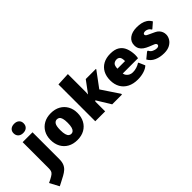

<svg xmlns="http://www.w3.org/2000/svg" viewBox="-78 -1637 2773 2773"><g transform="rotate(-45 1308.5 -250.5)"><path d="M16.6 301.8 -59.6 158.7 -9.8 134.3Q32.7 112.3 53.7 95.2Q74.7 78.1 81.3 56.9Q87.9 35.6 87.9 2V-528.3H289.6V18.1Q289.6 76.2 273.7 114.7Q257.8 153.3 228 179.9Q198.2 206.5 156.7 229Q115.2 251.5 64 277.8ZM188.5 -615.2Q141.6 -615.2 113.5 -641.1Q85.4 -667 85.4 -711.4Q85.4 -753.4 113.5 -778.3Q141.6 -803.2 188.5 -803.2Q235.8 -803.2 263.4 -778.3Q291 -753.4 291 -711.4Q291 -667 263.4 -641.1Q235.8 -615.2 188.5 -615.2Z M670.9 10.7Q585.9 10.7 523.9 -24.4Q461.9 -59.6 428.2 -122.1Q394.5 -184.6 394.5 -266.6Q394.5 -346.2 428.7 -407.2Q462.9 -468.3 524.9 -502.9Q586.9 -537.6 670.9 -537.6Q754.9 -537.6 816.7 -502.9Q878.4 -468.3 912.6 -407.2Q946.8 -346.2 946.8 -266.6Q946.8 -184.6 913.1 -122.1Q879.4 -59.6 817.6 -24.4Q755.9 10.7 670.9 10.7ZM670.9 -115.2Q692.9 -115.2 709.7 -129.4Q726.6 -143.6 736.3 -176.5Q746.1 -209.5 746.1 -266.6Q746.1 -322.3 736.8 -354Q727.5 -385.7 710.7 -398.9Q693.8 -412.1 670.9 -412.1Q636.7 -412.1 616 -381.1Q595.2 -350.1 595.2 -266.6Q595.2 -209 605 -175.8Q614.7 -142.6 631.8 -128.9Q648.9 -115.2 670.9 -115.2Z M1043 0V-752L1245.1 -761.7V-402.8L1242.7 -347.2L1377 -528.3H1584V-520L1409.2 -284.2L1588.4 -16.1V0H1388.7L1257.3 -213.9L1245.1 -200.7V0Z M1906.2 9.8Q1814.9 9.8 1749 -23.9Q1683.1 -57.6 1647.7 -119.4Q1612.3 -181.2 1612.3 -265.1Q1612.3 -348.6 1645 -409.7Q1677.7 -470.7 1739 -504.2Q1800.3 -537.6 1885.3 -537.6Q1975.1 -537.6 2027.3 -503.7Q2079.6 -469.7 2103 -410.4Q2126.5 -351.1 2129.4 -273.9Q2129.4 -253.4 2127.9 -239.5Q2126.5 -225.6 2125 -217.8Q2123.5 -210 2122.6 -207H1811Q1815.4 -180.7 1831.5 -159.9Q1847.7 -139.2 1872.8 -127.2Q1897.9 -115.2 1928.7 -115.2Q1967.8 -115.2 2005.6 -127Q2043.5 -138.7 2073.2 -158.2H2082.5L2125 -60.1Q2095.2 -28.8 2035.9 -9.5Q1976.6 9.8 1906.2 9.8ZM1806.2 -310.5H1961.9Q1961.9 -371.6 1943.1 -393.1Q1924.3 -414.6 1892.1 -414.6Q1856.9 -414.6 1832.5 -393.8Q1808.1 -373 1806.2 -310.5Z M2444.3 9.8Q2358.9 9.8 2293 -19.8Q2227.1 -49.3 2194.8 -109.9L2285.2 -184.1H2301.8Q2316.4 -148.4 2351.6 -131.8Q2386.7 -115.2 2416.5 -115.2Q2440.4 -115.2 2451.7 -124.5Q2462.9 -133.8 2462.9 -146Q2462.9 -152.8 2459.7 -159.4Q2456.5 -166 2450 -171.6Q2443.4 -177.2 2433.6 -181.2L2358.4 -211.4Q2313 -230 2281.2 -252.2Q2249.5 -274.4 2232.7 -304.7Q2215.8 -335 2215.8 -376.5Q2215.8 -450.7 2272.9 -494.1Q2330.1 -537.6 2426.3 -537.6Q2471.2 -537.6 2514.2 -528.6Q2557.1 -519.5 2592.8 -496.3Q2628.4 -473.1 2651.4 -431.2L2566.4 -357.4H2558.6Q2542.5 -386.2 2517.3 -398.7Q2492.2 -411.1 2470.2 -411.1Q2458.5 -411.1 2448.7 -407.7Q2439 -404.3 2433.3 -398.2Q2427.7 -392.1 2427.7 -382.8Q2427.7 -375.5 2434.1 -366.2Q2440.4 -356.9 2462.4 -346.7L2564.5 -298.8Q2594.7 -284.7 2614.7 -263.2Q2634.8 -241.7 2644.5 -215.8Q2654.3 -189.9 2654.3 -162.6Q2654.3 -120.1 2630.6 -80.6Q2606.9 -41 2560.3 -15.6Q2513.7 9.8 2444.3 9.8Z"/></g></svg>

Font: Comme Black
Style: Regular
Weight: 900
Version: Version 1.000;gftools[0.9.27]